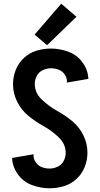

<svg xmlns="http://www.w3.org/2000/svg" viewBox="-20 -1004 540 1032"><path d="M233 -761 166 -818 309 -984 391 -914ZM246 8Q199 8 152.5 -9Q106 -26 76.5 -66.5Q47 -107 45 -155L161 -175L160 -170Q160 -149 172.5 -131Q185 -113 205 -105.5Q225 -98 246 -98Q269 -98 290 -108Q311 -118 322 -138.5Q333 -159 333 -182Q333 -231 294.5 -267Q256 -303 213.5 -326.5Q171 -350 133 -381Q95 -412 72.5 -457Q50 -502 50 -551Q50 -591 64.5 -628Q79 -665 108.5 -692.5Q138 -720 176 -731.5Q214 -743 254 -743Q301 -743 347.5 -726Q394 -709 423.5 -668.5Q453 -628 455 -580L339 -560L340 -565Q340 -586 327.5 -604Q315 -622 295 -629.5Q275 -637 254 -637Q231 -637 210 -627Q189 -617 178 -596.5Q167 -576 167 -553Q167 -504 205.5 -468Q244 -432 286.5 -408.5Q329 -385 367 -354Q405 -323 427.5 -278Q450 -233 450 -184Q450 -144 435.5 -107Q421 -70 391.5 -42.5Q362 -15 324 -3.5Q286 8 246 8Z"/></svg>

Font: Iosevka SS01
Style: Bold
Weight: 700
Monospace: yes
Designer: Belleve Invis
Foundry: Belleve Invis
Version: 2.3.3; ttfautohint (v1.8.3)